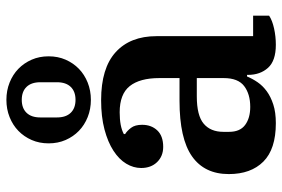

<svg xmlns="http://www.w3.org/2000/svg" viewBox="-161 -709 882 600"><g transform="rotate(-90 280.0 -409.0)"><path d="M195 12Q114 12 75 -27Q36 -66 36 -135Q36 -211 91.5 -250Q147 -289 265 -289H336V-352Q336 -413 311 -444.5Q286 -476 229 -476Q185 -476 161 -463V-459Q171 -453 180.5 -440.5Q190 -428 190 -406Q190 -377 172.5 -358.5Q155 -340 121 -340Q92 -340 73.5 -359Q55 -378 55 -409Q55 -433 68.5 -455.5Q82 -478 109 -495.5Q136 -513 175.5 -523.5Q215 -534 267 -534Q367 -534 417 -488.5Q467 -443 467 -361V-59H531V-9Q516 1 491 6.5Q466 12 440 12Q390 12 368 -12.5Q346 -37 346 -75V-78H341Q334 -61 323 -45Q312 -29 295 -16.5Q278 -4 253.5 4Q229 12 195 12ZM246 -68Q286 -68 311 -87Q336 -106 336 -151V-235H279Q219 -235 193.5 -213.5Q168 -192 168 -152V-134Q168 -100 189.5 -84Q211 -68 246 -68ZM268 -614Q294 -614 308.5 -629Q323 -644 323 -672V-724Q323 -752 308.5 -767Q294 -782 268 -782Q242 -782 227.5 -767Q213 -752 213 -724V-672Q213 -644 227.5 -629Q242 -614 268 -614ZM268 -566Q239 -566 214 -576Q189 -586 171 -603.5Q153 -621 142.5 -645Q132 -669 132 -698Q132 -727 142.5 -751Q153 -775 171 -792.5Q189 -810 214 -820Q239 -830 268 -830Q297 -830 322 -820Q347 -810 365 -792.5Q383 -775 393.5 -751Q404 -727 404 -698Q404 -669 393.5 -645Q383 -621 365 -603.5Q347 -586 322 -576Q297 -566 268 -566Z"/></g></svg>

Font: IBM Plex Serif SemiBold
Style: Regular
Weight: 600
Designer: Mike Abbink, Paul van der Laan, Pieter van Rosmalen
Foundry: Bold Monday
Version: Version 2.5